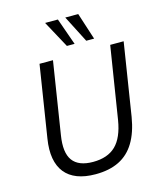

<svg xmlns="http://www.w3.org/2000/svg" viewBox="-134 -1025 948 1131"><g transform="rotate(-15 339.5 -460.0)"><path d="M308 9Q243 9 196.5 -9Q150 -27 122 -62Q94 -97 85 -148.5Q76 -200 87 -268L156 -705H238L169 -267Q152 -163 188 -114Q224 -65 312 -65Q401 -65 450.5 -113Q500 -161 517 -265L587 -705H669L599 -262Q584 -171 547.5 -110.5Q511 -50 451.5 -20.5Q392 9 308 9ZM457 -765 373 -929H452L505 -765ZM339 -765 250 -929H328L386 -765Z"/></g></svg>

Font: Nunito Sans 10pt SemiCondensed
Style: Italic
Weight: 400
Width: 4
Italic angle: -9°
Designer: Vernon Adams
Foundry: Vernon Adams
Version: Version 3.101;gftools[0.9.27]